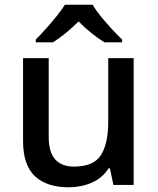

<svg xmlns="http://www.w3.org/2000/svg" viewBox="-20 -786 671 816"><path d="M548 -539V0H462L447 -71H442Q415 -29 369.5 -9.5Q324 10 272 10Q179 10 128.5 -37Q78 -84 78 -187V-539H187V-203Q187 -78 295 -78Q378 -78 409 -127Q440 -176 440 -268V-539ZM374 -766Q386 -744 408.5 -716.5Q431 -689 455.5 -662.5Q480 -636 499 -618V-606H424Q398 -622 369 -645Q340 -668 314 -695Q260 -641 205 -606H132V-618Q151 -637 174.5 -663Q198 -689 220 -716.5Q242 -744 256 -766Z"/></svg>

Font: Noto Kufi Arabic Medium
Style: Regular
Weight: 500
Designer: Monotype Design Team, David Williams, Khaled Hosny
Foundry: Google LLC
Version: Version 2.109; ttfautohint (v1.8.4.7-5d5b)